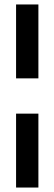

<svg xmlns="http://www.w3.org/2000/svg" viewBox="-20 -740 243 860"><path d="M52 -389V-720H152V-389ZM52 100V-231H152V100Z"/></svg>

Font: DM Sans 9pt 36pt Medium
Style: Regular
Weight: 500
Version: Version 4.004;gftools[0.9.30]